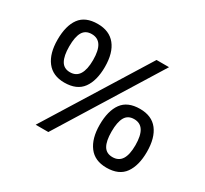

<svg xmlns="http://www.w3.org/2000/svg" viewBox="-132 -823 1093 1025"><g transform="rotate(30 414.0 -311.0)"><path d="M569 -622H646L261 0H183ZM202 -271Q131 -271 94 -319Q57 -367 57 -452Q57 -538 91.5 -585Q126 -632 202 -632Q274 -632 311.5 -585Q349 -538 349 -452Q349 -367 314 -319Q279 -271 202 -271ZM201 -334Q239 -334 257.5 -364Q276 -394 276 -452Q276 -511 257.5 -540Q239 -569 201 -569Q163 -569 146 -540Q129 -511 129 -452Q129 -394 146 -364Q163 -334 201 -334ZM624 10Q552 10 515.5 -38.5Q479 -87 479 -171Q479 -257 513.5 -304.5Q548 -352 624 -352Q697 -352 733.5 -304.5Q770 -257 770 -171Q770 -87 735.5 -38.5Q701 10 624 10ZM624 -55Q662 -55 680.5 -84Q699 -113 699 -171Q699 -230 680.5 -259.5Q662 -289 624 -289Q586 -289 569 -259.5Q552 -230 552 -171Q552 -113 569 -84Q586 -55 624 -55Z"/></g></svg>

Font: binaryh115
Style: Book
Weight: 400
Designer: Jelle Bosma - Monotype Design Team
Foundry: Monotype Imaging Inc.
Version: Version 2.003